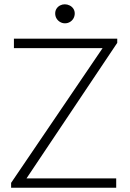

<svg xmlns="http://www.w3.org/2000/svg" viewBox="-20 -882 610 902"><path d="M32.2 -22.9 461.9 -655.8H45.4V-700.2H530.8V-680.7L104.5 -43.9H525.9V0H32.2ZM285.2 -772.5Q272.9 -772.5 262.5 -778.6Q252 -784.7 245.6 -795.2Q239.3 -805.7 239.3 -818.8Q239.3 -831.5 245.6 -841.3Q252 -851.1 262.2 -856.4Q272.5 -861.8 284.2 -861.8Q296.4 -861.8 307.1 -856.4Q317.9 -851.1 324.5 -841.3Q331.1 -831.5 331.1 -818.8Q331.1 -806.2 325 -795.4Q318.8 -784.7 308.3 -778.6Q297.9 -772.5 285.2 -772.5Z"/></svg>

Font: DavidDev Light
Style: Regular
Weight: 300
Designer: David.dev
Foundry: David.dev
Version: Version 1.001;FEAKit 1.0